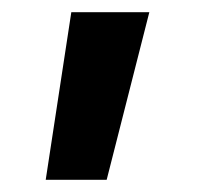

<svg xmlns="http://www.w3.org/2000/svg" viewBox="-20 -145 340 315"><path d="M97 -125H225L155 150H55Z"/></svg>

Font: PT Root UI Bold
Style: Regular
Weight: 700
Designer: Vitaly Kuzmin
Foundry: ParaType Ltd.
Version: Version 2.000G